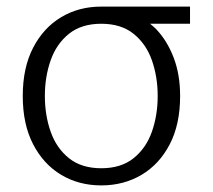

<svg xmlns="http://www.w3.org/2000/svg" viewBox="-20 -551 646 582"><path d="M287 11Q219 11 165.5 -21Q112 -53 80.5 -113.5Q49 -174 49 -260Q49 -346 80.5 -406.5Q112 -467 165.5 -499Q219 -531 287 -531H556V-479H435Q445 -471 454 -462Q487 -427 506.5 -376Q526 -325 526 -260Q526 -174 494.5 -113.5Q463 -53 409 -21Q355 11 287 11ZM287 -41Q347 -41 385 -71.5Q423 -102 440.5 -152Q458 -202 458 -260Q458 -318 440.5 -368Q423 -418 385 -448.5Q347 -479 287 -479Q227 -479 189 -448.5Q151 -418 133.5 -368Q116 -318 116 -260Q116 -202 133.5 -152Q151 -102 189 -71.5Q227 -41 287 -41Z"/></svg>

Font: Murecho Light
Style: Regular
Weight: 300
Designer: Neil Summerour
Foundry: Positype
Version: Version 1.010; ttfautohint (v1.8.3)